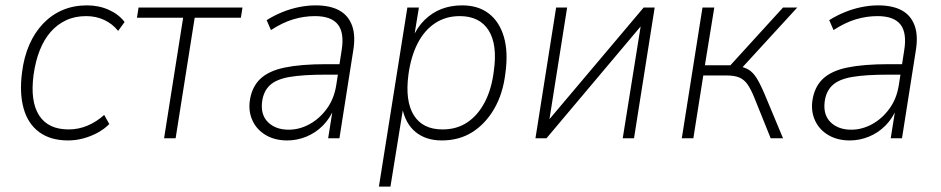

<svg xmlns="http://www.w3.org/2000/svg" viewBox="-20 -515 3504 715"><path d="M234 8Q168 8 126 -23Q84 -54 68 -111Q52 -168 62 -245Q69 -302 89 -348Q109 -394 140.5 -427Q172 -460 213 -477.5Q254 -495 304 -495Q348 -495 385 -478.5Q422 -462 444 -433L420 -400Q398 -427 367.5 -441Q337 -455 301 -455Q259 -455 226 -439.5Q193 -424 168.5 -396Q144 -368 128 -327.5Q112 -287 105 -236Q92 -138 125.5 -85.5Q159 -33 236 -33Q272 -33 305.5 -47Q339 -61 368 -87L387 -53Q368 -34 343 -20.5Q318 -7 290 0.5Q262 8 234 8Z M591 0 662 -449H490L496 -487H883L877 -449H705L634 0Z M1050 8Q1004 8 970.5 -11.5Q937 -31 921 -64.5Q905 -98 910 -138Q917 -190 948.5 -220.5Q980 -251 1040.5 -263.5Q1101 -276 1194 -276H1254L1248 -237H1193Q1109 -237 1059 -228.5Q1009 -220 985 -197.5Q961 -175 956 -136Q950 -87 978.5 -59.5Q1007 -32 1055 -32Q1095 -32 1132.5 -52.5Q1170 -73 1197 -110Q1224 -147 1232 -197L1252 -326Q1263 -392 1238.5 -423.5Q1214 -455 1153 -455Q1112 -455 1072 -443Q1032 -431 989 -403L973 -440Q1000 -457 1030.5 -469.5Q1061 -482 1093 -488.5Q1125 -495 1155 -495Q1209 -495 1243 -476.5Q1277 -458 1291 -420Q1305 -382 1295 -324L1244 0H1202L1220 -113H1225Q1209 -74 1182 -47Q1155 -20 1120.5 -6Q1086 8 1050 8Z M1391 180 1497 -487H1540L1521 -371H1515Q1533 -413 1561 -440.5Q1589 -468 1624 -481.5Q1659 -495 1701 -495Q1761 -495 1800.5 -464.5Q1840 -434 1856.5 -377.5Q1873 -321 1862 -242Q1853 -166 1820.5 -110Q1788 -54 1739 -23Q1690 8 1625 8Q1566 8 1527.5 -23.5Q1489 -55 1477 -117H1482L1434 180ZM1628 -33Q1681 -33 1720.5 -59.5Q1760 -86 1785.5 -135Q1811 -184 1819 -251Q1833 -349 1799.5 -402Q1766 -455 1692 -455Q1640 -455 1600 -428.5Q1560 -402 1535 -353Q1510 -304 1501 -237Q1488 -139 1521 -86Q1554 -33 1628 -33Z M1974 0 2051 -487H2092L2022 -45H2004L2377 -487H2418L2341 0H2299L2370 -443H2388L2015 0Z M2519 0 2596 -487H2640L2605 -272H2700L2896 -487H2949L2739 -258L2723 -270Q2750 -266 2767 -256Q2784 -246 2797.5 -224.5Q2811 -203 2828 -163L2896 0H2850L2788 -154Q2776 -183 2764 -200.5Q2752 -218 2734 -226Q2716 -234 2685 -234H2599L2562 0Z M3145 8Q3099 8 3065.5 -11.5Q3032 -31 3016 -64.5Q3000 -98 3005 -138Q3012 -190 3043.5 -220.5Q3075 -251 3135.5 -263.5Q3196 -276 3289 -276H3349L3343 -237H3288Q3204 -237 3154 -228.5Q3104 -220 3080 -197.5Q3056 -175 3051 -136Q3045 -87 3073.5 -59.5Q3102 -32 3150 -32Q3190 -32 3227.5 -52.5Q3265 -73 3292 -110Q3319 -147 3327 -197L3347 -326Q3358 -392 3333.5 -423.5Q3309 -455 3248 -455Q3207 -455 3167 -443Q3127 -431 3084 -403L3068 -440Q3095 -457 3125.5 -469.5Q3156 -482 3188 -488.5Q3220 -495 3250 -495Q3304 -495 3338 -476.5Q3372 -458 3386 -420Q3400 -382 3390 -324L3339 0H3297L3315 -113H3320Q3304 -74 3277 -47Q3250 -20 3215.5 -6Q3181 8 3145 8Z"/></svg>

Font: Nunito Sans 10pt SemiCondensed ExtraLight
Style: Italic
Weight: 250
Width: 4
Italic angle: -9°
Designer: Vernon Adams
Foundry: Vernon Adams
Version: Version 3.101;gftools[0.9.27]